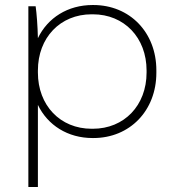

<svg xmlns="http://www.w3.org/2000/svg" viewBox="-20 -545 705 765"><path d="M93 200H131V-127C170 -46 250 5 349 5H352C497 5 603 -104 603 -255V-265C603 -416 497 -525 352 -525H349C250 -525 170 -474 131 -393C130 -442 126 -492 122 -520H93ZM345 -32C220 -32 131 -125 131 -256V-264C131 -395 220 -488 345 -488H350C475 -488 564 -395 564 -264V-256C564 -125 475 -32 350 -32Z"/></svg>

Font: Fixel Display ExtraLight
Style: Regular
Weight: 200
Designer: AlfaBravo + MacPaw
Foundry: Kyrylo Tkachov, Marchela Mozhyna, Serhii Makarenko, Maria Weinstein, Zakhar Kryvoshyya
Version: Version 1.211